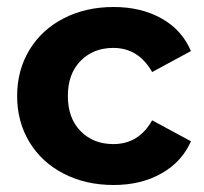

<svg xmlns="http://www.w3.org/2000/svg" viewBox="-20 -522 584 549"><path d="M305 -502Q383 -502 441.5 -469.5Q500 -437 526 -376L415 -316Q376 -385 304 -385Q247 -385 210.5 -348Q174 -311 174 -247.5Q174 -184 210.5 -147Q247 -110 304 -110Q377 -110 415 -178L526 -118Q500 -59 441.5 -26Q383 7 305 7Q225 7 162 -25.5Q99 -58 64 -116Q29 -174 29 -247.5Q29 -321 64 -379Q99 -437 162 -469.5Q225 -502 305 -502Z"/></svg>

Font: Montserrat Ace
Style: Bold
Weight: 700
Designer: Julieta Ulanovsky
Foundry: Julieta Ulanovsky
Version: Version 1